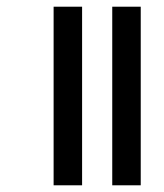

<svg xmlns="http://www.w3.org/2000/svg" viewBox="-20 -503 490 573"><path d="M140 0ZM225 50H140V-483H225ZM400 50H315V-483H400Z"/></svg>

Font: Cambay Devanagari
Style: Regular
Weight: 700
Designer: Pooja Saxena
Foundry: Pooja Saxena
Version: Version 1.095;PS 001.095;hotconv 1.0.70;makeotf.lib2.5.58329